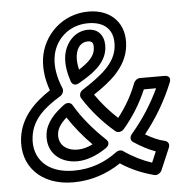

<svg xmlns="http://www.w3.org/2000/svg" viewBox="-52 -741 791 828"><g transform="rotate(-5 343.5 -327.0)"><path d="M135 -179C126 -102 181 -52 257 -52C300 -52 343 -70 382 -96C385 -98 411 -114 389 -135C338 -183 291 -238 258 -295C252 -306 236 -310 222 -300C180 -269 141 -231 135 -179ZM185 -179C188 -201 201 -221 227 -244C255 -201 291 -157 329 -119C307 -108 284 -102 264 -102C210 -102 179 -134 185 -179ZM244 -504C240 -468 247 -433 259 -397C262 -388 274 -375 294 -387C351 -420 412 -459 420 -526C425 -568 407 -613 352 -613C294 -613 251 -563 244 -504ZM294 -504C299 -545 322 -563 346 -563C367 -563 373 -554 370 -526C366 -497 343 -473 299 -445C294 -466 292 -487 294 -504ZM598 -65 578 -18C538 -31 497 -51 457 -79C448 -85 436 -83 428 -77C375 -37 313 -13 239 -13C120 -13 63 -84 74 -172C83 -249 138 -295 208 -338C220 -345 225 -360 221 -371C201 -418 193 -464 198 -503C207 -580 269 -641 355 -641C432 -641 469 -597 460 -527C451 -456 386 -408 307 -357C295 -349 290 -334 297 -322C332 -266 380 -211 432 -167C442 -159 458 -161 468 -172C508 -218 543 -273 570 -336H623C591 -268 551 -206 502 -149C495 -141 488 -124 505 -113C537 -92 569 -75 598 -65ZM655 -75C664 -95 650 -105 640 -107C616 -112 589 -124 558 -142C610 -207 652 -278 683 -354C697 -387 665 -386 663 -386H557C547 -386 535 -378 531 -367C510 -312 482 -265 449 -223C414 -255 381 -293 354 -332C422 -377 499 -435 510 -527C522 -623 462 -691 361 -691C247 -691 161 -606 148 -503C143 -459 149 -414 166 -367C101 -324 36 -266 24 -172C10 -54 91 37 232 37C311 37 379 13 439 -27C486 4 536 24 583 36C594 39 609 32 615 19Z"/></g></svg>

Font: Falling Sky
Style: OuObl
Weight: 400
Designer: Paul D. Hunt
Foundry: Adobe Systems Incorporated
Version: Version 1.02